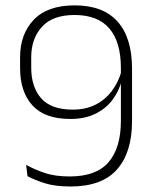

<svg xmlns="http://www.w3.org/2000/svg" viewBox="-20 -668 560 698"><path d="M251.5 -648.5Q355 -648.5 407.5 -589.5Q460 -530.5 460 -418.5V-228Q460 -113.5 405.2 -51.8Q350.5 10 236.5 10Q180 10 142.5 -2Q105 -14 80 -27.5L75 -68.5Q107 -51 144 -38.8Q181 -26.5 233.5 -26.5Q330 -26.5 374.8 -78.5Q419.5 -130.5 419.5 -229V-420.5Q419.5 -515.5 377.5 -564.5Q335.5 -613.5 251 -613.5Q171 -613.5 132.2 -570.2Q93.5 -527 93.5 -460V-422.5Q93.5 -352 129.5 -310.8Q165.5 -269.5 245 -269.5Q291 -269.5 326.2 -287Q361.5 -304.5 385.8 -336.2Q410 -368 422 -410L431.5 -377.5H423Q413.5 -338 389.5 -305.8Q365.5 -273.5 327 -254.5Q288.5 -235.5 235.5 -235.5Q143 -235.5 98 -284.8Q53 -334 53 -420.5V-460Q53 -544 102.8 -596.2Q152.5 -648.5 251.5 -648.5Z"/></svg>

Font: Anek Kannada ExtraLight
Style: Regular
Weight: 250
Version: Version 1.003